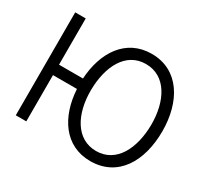

<svg xmlns="http://www.w3.org/2000/svg" viewBox="-153 -941 1225 1163"><g transform="rotate(30 459.0 -359.0)"><path d="M70 0H143.5V-323.5H311C322 -135.5 418.5 15 598.5 15C790.5 15 887.5 -148.5 887.5 -360C887.5 -564.5 790.5 -734.5 598.5 -734.5C418.5 -734.5 322 -584.5 311 -396.5H143.5V-720H70ZM388 -360C389.5 -525.5 458 -663.5 598.5 -663.5C739.5 -663.5 810.5 -525.5 809.5 -360C808 -194.5 739.5 -55.5 598.5 -55.5C458 -55.5 386.5 -194.5 388 -360Z"/></g></svg>

Font: Eudonet
Style: Regular
Weight: 400
Designer: Mikhail Sharanda
Foundry: Mikhail Sharanda
Version: Version 4.503;Glyphs 3.1.2 (3151)